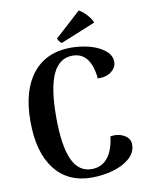

<svg xmlns="http://www.w3.org/2000/svg" viewBox="-98 -975 813 1058"><g transform="rotate(-10 308.0 -445.5)"><path d="M49 -349Q49 -522 125 -616.5Q201 -711 338 -711Q394 -711 445 -697Q496 -683 528.5 -656Q561 -629 561 -593Q561 -562 533 -539.5Q505 -517 456 -518Q441 -666 340 -666Q265 -666 229 -587.5Q193 -509 193 -349Q193 -189 228 -110.5Q263 -32 337 -32Q391 -32 425 -72Q459 -112 469 -192Q483 -194 490 -194Q526 -194 552.5 -176Q579 -158 579 -127Q579 -83 543 -51Q507 -19 449.5 -2.5Q392 14 329 14Q196 14 122.5 -81Q49 -176 49 -349ZM294 -745Q288 -748 280.5 -759Q273 -770 273 -774L417 -905Q435 -897 458.5 -872Q482 -847 490 -825Z"/></g></svg>

Font: Arima Madurai Black
Style: Regular
Weight: 900
Designer: Joana Correia and Natanael Gama
Foundry: NDISCOVER
Version: Version 1.019